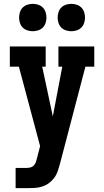

<svg xmlns="http://www.w3.org/2000/svg" viewBox="-20 -976 540 996"><path d="M61 0V-105H119Q129 -105 138.5 -107.5Q148 -110 155 -117Q162 -124 165.5 -133.5Q169 -143 171 -152L188 -218L78 -630H31V-735H217V-630H199L254 -372L303 -630H283V-735H469V-630H423L291 -126Q286 -107 279.5 -88Q273 -69 261 -53Q249 -37 233 -25.5Q217 -14 198 -8Q179 -2 159 -1Q139 0 119 0ZM350 -814Q336 -814 322 -818.5Q308 -823 298 -833Q288 -843 283.5 -857Q279 -871 279 -885Q279 -899 283.5 -913Q288 -927 298 -937Q308 -947 322 -951.5Q336 -956 350 -956Q364 -956 378 -951.5Q392 -947 402 -937Q412 -927 416.5 -913Q421 -899 421 -885Q421 -871 416.5 -857Q412 -843 402 -833Q392 -823 378 -818.5Q364 -814 350 -814ZM150 -814Q136 -814 122 -818.5Q108 -823 98 -833Q88 -843 83.5 -857Q79 -871 79 -885Q79 -899 83.5 -913Q88 -927 98 -937Q108 -947 122 -951.5Q136 -956 150 -956Q164 -956 178 -951.5Q192 -947 202 -937Q212 -927 216.5 -913Q221 -899 221 -885Q221 -871 216.5 -857Q212 -843 202 -833Q192 -823 178 -818.5Q164 -814 150 -814Z"/></svg>

Font: Iosevka Slab Extrabold
Style: Regular
Weight: 800
Monospace: yes
Designer: Belleve Invis
Foundry: Belleve Invis
Version: Version 11.1.1; ttfautohint (v1.8.3)